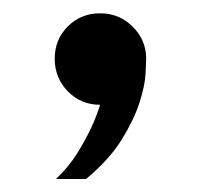

<svg xmlns="http://www.w3.org/2000/svg" viewBox="-20 -156 304 293"><path d="M132.8 -135.7Q162.1 -135.7 182.6 -115.2Q203.1 -94.7 203.1 -66.4Q203.1 -61.5 202.1 -43.5Q201.2 -25.4 192.9 0.5Q184.6 26.4 166 56.6Q147.5 86.9 111.3 117.2H65.4Q85 98.6 97.7 78.1Q110.4 57.6 118.2 41Q127 22.5 132.8 3.9Q103.5 3.9 83.5 -16.6Q63.5 -37.1 63.5 -66.4Q63.5 -95.7 83.5 -115.7Q103.5 -135.7 132.8 -135.7Z"/></svg>

Font: Allerta
Style: Regular
Weight: 400
Designer: Matt McInerney
Foundry: Matt McInerney
Version: Version 1.0